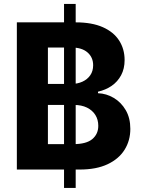

<svg xmlns="http://www.w3.org/2000/svg" viewBox="-20 -838 701 949"><path d="M296.5 90.8V-818.4H354.1V90.8ZM63.3 0V-727.5H354.5Q434.6 -727.5 488.3 -703.6Q542 -679.7 568.9 -637.6Q595.9 -595.6 595.9 -541.2Q595.9 -498.4 578.7 -466.3Q561.5 -434.2 531.9 -413.7Q502.2 -393.3 464.3 -384.8V-377.3Q505.9 -375.7 542.3 -354.1Q578.8 -332.4 601.5 -293.6Q624.2 -254.8 624.2 -201Q624.2 -143.4 595.8 -97.9Q567.4 -52.4 511.7 -26.2Q456.1 0 374 0ZM216.8 -125.6H342.4Q406.5 -125.6 436.2 -150.5Q465.8 -175.4 465.8 -216.2Q465.8 -246.6 451.3 -269.8Q436.7 -293 409.8 -306.2Q382.9 -319.3 346.1 -319.3H216.8ZM216.8 -423H331.1Q362.4 -423 387.2 -434.2Q411.9 -445.4 426.2 -466.1Q440.4 -486.7 440.4 -515.4Q440.4 -554.5 412.6 -578.8Q384.9 -603.1 334 -603.1H216.8Z"/></svg>

Font: Inter
Style: Regular
Weight: 400
Designer: Rasmus Andersson
Foundry: rsms
Version: Version 4.000;git-8c9346024